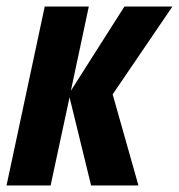

<svg xmlns="http://www.w3.org/2000/svg" viewBox="-29 -568 548 588"><path d="M126 0 184 -270 250 0H395L316 -279L499 -548H352L188 -290L243 -548H108L-9 0Z"/></svg>

Font: Noto Sans UI Condensed ExtraBold
Style: Italic
Weight: 800
Width: 3
Designer: Monotype Design Team
Foundry: Monotype Imaging Inc.
Version: 1.001